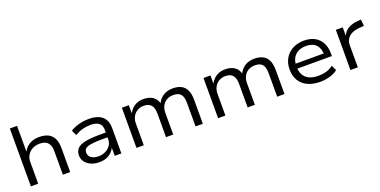

<svg xmlns="http://www.w3.org/2000/svg" viewBox="-18 -1448 4354 2199"><g transform="rotate(-20 2159.5 -348.0)"><path d="M92 0V-705H180V-381H175Q200 -436 250.5 -467.5Q301 -499 371 -499Q435 -499 479.5 -478Q524 -457 547.5 -411Q571 -365 571 -291V0H482V-287Q482 -335 467.5 -365Q453 -395 424.5 -410Q396 -425 352 -425Q300 -425 262 -404Q224 -383 202.5 -347Q181 -311 181 -266V0Z M926 9Q869 9 824.5 -11Q780 -31 755 -65Q730 -99 730 -142Q730 -194 759.5 -225.5Q789 -257 856 -271.5Q923 -286 1034 -286H1124V-227H1037Q974 -227 932 -222.5Q890 -218 865 -209Q840 -200 829.5 -184.5Q819 -169 819 -146Q819 -105 852 -81.5Q885 -58 940 -58Q987 -58 1025.5 -77.5Q1064 -97 1086.5 -130Q1109 -163 1109 -204V-317Q1109 -375 1075 -401.5Q1041 -428 972 -428Q922 -428 874.5 -415Q827 -402 781 -374L752 -439Q782 -458 819 -471.5Q856 -485 896.5 -492Q937 -499 977 -499Q1047 -499 1095.5 -478.5Q1144 -458 1169.5 -416Q1195 -374 1195 -308V0H1114V-112H1120Q1106 -77 1079.5 -49.5Q1053 -22 1014.5 -6.5Q976 9 926 9Z M1379 0V-490H1464V-380H1458Q1475 -415 1500.5 -441.5Q1526 -468 1562 -483.5Q1598 -499 1643 -499Q1711 -499 1756 -469.5Q1801 -440 1815 -380H1810Q1833 -433 1881 -466Q1929 -499 2001 -499Q2060 -499 2102 -478Q2144 -457 2166 -411Q2188 -365 2188 -291V0H2099V-286Q2099 -360 2071 -392.5Q2043 -425 1982 -425Q1934 -425 1899 -404.5Q1864 -384 1845.5 -348Q1827 -312 1827 -265V0H1739V-286Q1739 -359 1709.5 -392Q1680 -425 1622 -425Q1575 -425 1540 -403.5Q1505 -382 1486.5 -346Q1468 -310 1468 -266V0Z M2374 0V-490H2459V-380H2453Q2470 -415 2495.5 -441.5Q2521 -468 2557 -483.5Q2593 -499 2638 -499Q2706 -499 2751 -469.5Q2796 -440 2810 -380H2805Q2828 -433 2876 -466Q2924 -499 2996 -499Q3055 -499 3097 -478Q3139 -457 3161 -411Q3183 -365 3183 -291V0H3094V-286Q3094 -360 3066 -392.5Q3038 -425 2977 -425Q2929 -425 2894 -404.5Q2859 -384 2840.5 -348Q2822 -312 2822 -265V0H2734V-286Q2734 -359 2704.5 -392Q2675 -425 2617 -425Q2570 -425 2535 -403.5Q2500 -382 2481.5 -346Q2463 -310 2463 -266V0Z M3618 9Q3531 9 3466.5 -21Q3402 -51 3368 -108Q3334 -165 3334 -243Q3334 -319 3367 -376.5Q3400 -434 3460 -466.5Q3520 -499 3600 -499Q3677 -499 3730.5 -469.5Q3784 -440 3813 -385Q3842 -330 3842 -254V-223H3400V-283H3785L3765 -266Q3764 -347 3722 -390Q3680 -433 3601 -433Q3545 -433 3504.5 -411.5Q3464 -390 3442 -350Q3420 -310 3420 -255V-246Q3420 -187 3443 -146Q3466 -105 3511 -84Q3556 -63 3622 -63Q3673 -63 3719 -76Q3765 -89 3802 -119L3832 -56Q3796 -25 3738 -8Q3680 9 3618 9Z M3987 0V-490H4071V-373H4065Q4086 -432 4136 -463Q4186 -494 4258 -499L4297 -502L4305 -423L4240 -418Q4162 -411 4119.5 -372Q4077 -333 4077 -272V0Z"/></g></svg>

Font: Nunito Sans 10pt SemiExpanded
Style: Regular
Weight: 400
Width: 6
Designer: Vernon Adams
Foundry: Vernon Adams
Version: Version 3.101;gftools[0.9.27]